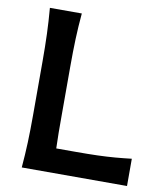

<svg xmlns="http://www.w3.org/2000/svg" viewBox="-85 -843 796 914"><g transform="rotate(10 312.5 -385.5)"><path d="M82 0Q87.4 -63.5 89.6 -122.3Q91.8 -181.2 91.8 -253.4V-513.7Q91.8 -587.4 89.6 -647.2Q87.4 -707 82 -771.5H236.3Q230.5 -707 228.3 -647.2Q226.1 -587.4 226.1 -513.7V-274.4Q226.1 -231.4 226.3 -193.6Q226.6 -155.8 228 -117.7H323.2Q382.3 -117.7 427.5 -119.1Q472.7 -120.6 511.7 -123.8Q550.8 -127 590.8 -131.8V0Z"/></g></svg>

Font: Pinar DS1 SemiBold
Style: Regular
Weight: 600
Designer: Amin Abedi
Version: Version 3.000